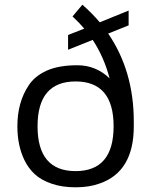

<svg xmlns="http://www.w3.org/2000/svg" viewBox="-20 -784 644 818"><path d="M550 -267V-246Q550 -52 404 -2Q360 14 302 14Q244 14 199.5 -1.5Q155 -17 128 -42Q101 -67 84 -102Q54 -164 54 -246Q54 -348 102 -420Q128 -460 179 -483Q230 -506 309.5 -506Q389 -506 447 -450Q423 -541 375 -614L270 -572V-635L339 -662Q319 -686 289 -714L331 -764Q371 -729 405 -689L528 -739V-676L441 -641Q550 -481 550 -267ZM140 -246Q140 -55 302 -55Q464 -55 464 -246Q464 -437 302 -437Q140 -437 140 -246Z"/></svg>

Font: Sintony
Style: Regular
Weight: 400
Version: Version 001.001